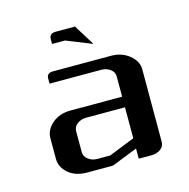

<svg xmlns="http://www.w3.org/2000/svg" viewBox="-72 -492 552 562"><g transform="rotate(-15 204.0 -211.0)"><path d="M124 -390.1V-404.8Q124 -421.9 143.1 -421.9H202.1L241.2 -358.9L163.1 -390.1ZM47.9 -62V-125Q47.9 -149.9 69.8 -168.9Q91.8 -188 126 -188H282.2V-250Q282.2 -262.7 270.5 -271.5Q259.3 -279.8 243.2 -279.8H86.9V-295.9Q86.9 -312 106 -312H282.2Q314 -312 336.9 -293.5Q359.9 -274.9 359.9 -250V-30.8Q359.9 -16.6 349.1 -8.8Q337.4 0 320.8 0H282.2V-30.8L204.1 0H126Q91.3 0 69.8 -18.1Q47.9 -37.1 47.9 -62ZM126 -62Q126 -48.8 137.2 -40Q148.9 -30.8 165 -30.8H204.1L282.2 -62V-155.8H165Q148.4 -155.8 137.2 -147Q126 -138.2 126 -125Z"/></g></svg>

Font: Hhenum
Style: Regular
Weight: 400
Designer: T. Christopher White
Version: Version 1.0